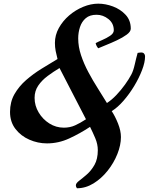

<svg xmlns="http://www.w3.org/2000/svg" viewBox="-20 -761 804 1038"><path d="M396 256.8Q390.1 249 390.1 241.2Q390.1 229.5 408 216.1Q425.8 202.6 449.5 182.1Q473.1 161.6 491 130.1Q508.8 98.6 508.8 50.8Q508.8 18.6 494.9 -14.2Q481 -46.9 466.8 -75.2Q412.1 -39.1 354.2 -12.5Q296.4 14.2 233.9 14.2Q184.6 14.2 138.7 -5.9Q92.8 -25.9 63.5 -64Q34.2 -102.1 34.2 -155.8Q34.2 -210 58.3 -252.2Q82.5 -294.4 121.1 -328.1Q159.7 -361.8 204.6 -389.4Q249.5 -417 291 -441.9Q285.2 -463.9 281 -485.1Q276.9 -506.3 276.9 -528.8Q276.9 -571.3 298.1 -609.6Q319.3 -647.9 353.8 -677.5Q388.2 -707 429.7 -724.1Q471.2 -741.2 511.2 -741.2Q550.3 -741.2 590.8 -726.1Q631.3 -710.9 659.2 -680.9Q687 -650.9 687 -606Q687 -589.8 665 -573.7Q643.1 -557.6 611.8 -543Q580.6 -528.3 552.2 -517.1Q523.9 -505.9 511.2 -500Q500.5 -511.7 497.1 -527.8Q509.3 -534.7 532.7 -544.7Q556.2 -554.7 575.7 -567.9Q595.2 -581.1 595.2 -597.2Q595.2 -634.8 566.2 -658Q537.1 -681.2 502 -681.2Q465.3 -681.2 443.6 -662.6Q421.9 -644 412.4 -614.7Q402.8 -585.4 402.8 -553.2Q402.8 -508.3 418.2 -462.2Q433.6 -416 457.8 -370.8Q481.9 -325.7 508.8 -283.4Q535.6 -241.2 558.1 -204.1Q584.5 -221.2 609.6 -247.8Q634.8 -274.4 655.8 -303.7Q676.8 -333 689.9 -357.9Q700.7 -377.9 708.5 -412.6Q716.3 -447.3 724.1 -475.1L735.4 -476.6Q751.5 -479 757.8 -472.4Q764.2 -465.8 764.2 -455.1Q764.2 -424.3 748 -382.1Q731.9 -339.8 705.6 -296.1Q679.2 -252.4 647.5 -216.1Q615.7 -179.7 584 -160.2Q602.5 -132.3 618.2 -93Q633.8 -53.7 633.8 -20Q633.8 23.4 614.5 71.8Q595.2 120.1 561.8 162.1Q528.3 204.1 485.6 230.5Q442.9 256.8 396 256.8ZM325.2 -70.8Q358.4 -70.8 386 -83.3Q413.6 -95.7 444.8 -116.2L301.8 -393.1Q269 -373.5 238 -350.6Q207 -327.6 187 -298.6Q167 -269.5 167 -231.9Q167 -189.9 189 -153.1Q210.9 -116.2 246.8 -93.5Q282.7 -70.8 325.2 -70.8Z"/></svg>

Font: Norican
Style: Regular
Weight: 400
Designer: Vernon Adams
Foundry: Vernon Adams
Version: Version 1.100; ttfautohint (v1.8.4.7-5d5b);gftools[0.9.33]